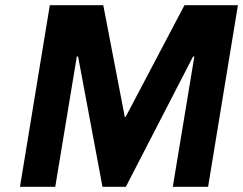

<svg xmlns="http://www.w3.org/2000/svg" viewBox="-20 -720 937 740"><path d="M172 -700H378L461 -269H464L691 -700H897L782 0H646L729 -502H724L465 0H375L281 -502H276L193 0H57Z"/></svg>

Font: Be Vietnam
Style: Bold Italic
Weight: 700
Italic angle: -9.66701°
Designer: Gabriel Lam
Foundry: TypeRant
Version: Version 3.000